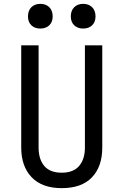

<svg xmlns="http://www.w3.org/2000/svg" viewBox="-20 -965 640 995"><path d="M300 10Q198 10 144 -46.5Q90 -103 90 -200V-730H180V-200Q180 -140 209.5 -105Q239 -70 300 -70Q360 -70 390 -105Q420 -140 420 -200V-730H510V-200Q510 -102 456.5 -46Q403 10 300 10ZM411 -817Q382 -817 364.5 -834Q347 -851 347 -880Q347 -910 364.5 -927.5Q382 -945 411 -945Q440 -945 457.5 -927.5Q475 -910 475 -880Q475 -851 457.5 -834Q440 -817 411 -817ZM189 -817Q160 -817 142.5 -834Q125 -851 125 -880Q125 -910 142.5 -927.5Q160 -945 189 -945Q218 -945 235.5 -927.5Q253 -910 253 -880Q253 -851 235.5 -834Q218 -817 189 -817Z"/></svg>

Font: JetBrainsMono NF
Style: Regular
Weight: 400
Designer: Philipp Nurullin, Konstantin Bulenkov
Foundry: JetBrains
Version: Version 2.251; ttfautohint (v1.8.3);Nerd Fonts 2.2.2